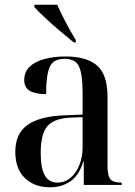

<svg xmlns="http://www.w3.org/2000/svg" viewBox="-20 -786 573 816"><path d="M193 10Q126 10 85.5 -29.5Q45 -69 45 -141Q45 -218 97 -255Q149 -292 254 -296L331 -299V-392Q331 -470 316 -503Q301 -536 254 -536Q207 -536 191.5 -502Q176 -468 176 -386Q130 -386 106.5 -400Q83 -414 83 -446Q83 -481 106.5 -503Q130 -525 170 -535.5Q210 -546 259 -546Q348 -546 392.5 -507.5Q437 -469 437 -374V-80Q437 -38 449.5 -24Q462 -10 494 -10H497V0H336V-100H334Q317 -42 280 -16Q243 10 193 10ZM224 -10Q256 -10 280 -30.5Q304 -51 317.5 -85Q331 -119 331 -160V-288L278 -286Q207 -282 180 -248Q153 -214 153 -137Q153 -71 170.5 -40.5Q188 -10 224 -10ZM293 -606Q267 -627 233.5 -655.5Q200 -684 170.5 -711.5Q141 -739 126 -756V-766H223Q238 -732 259.5 -691Q281 -650 302 -616V-606Z"/></svg>

Font: Noto Serif Display SemiCondensed Medium
Style: Regular
Weight: 500
Width: 4
Designer: Monotype Design Team
Foundry: Monotype Imaging Inc.
Version: Version 2.009